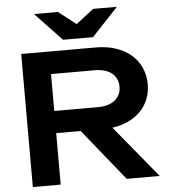

<svg xmlns="http://www.w3.org/2000/svg" viewBox="-62 -1023 948 1078"><g transform="rotate(-5 412.0 -483.5)"><path d="M608 0H794L553 -293C686 -311 772 -398 772 -519C772 -657 663 -750 500 -750H79V0H236V-290H374ZM637 -967H503L404 -890L305 -967H170L320 -809H489ZM236 -415V-623H483C563 -623 613 -584 613 -519C613 -455 563 -415 483 -415Z"/></g></svg>

Font: Bounded Med
Style: Regular
Weight: 500
Designer: Vlad Churkin
Version: Version 3.0